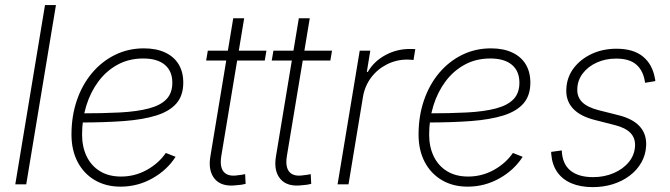

<svg xmlns="http://www.w3.org/2000/svg" viewBox="-20 -748 2720 779"><path d="M207 -727.5 86.4 0H42L162.6 -727.5Z M469.2 9.3Q409.7 9.3 364.7 -17.1Q319.8 -43.5 294.9 -91.1Q270 -138.7 270 -202.1Q270 -276.9 291.7 -340.6Q313.5 -404.3 353.3 -451.7Q393.1 -499 446.8 -525.4Q500.5 -551.8 564 -551.8Q614.3 -551.8 650.1 -534.9Q686 -518.1 704.8 -487.1Q723.6 -456.1 723.6 -412.6Q723.6 -360.4 695.8 -328.4Q668 -296.4 614.3 -279.5Q560.5 -262.7 482.2 -256.8Q403.8 -251 303.2 -251L307.1 -288.1Q397.5 -288.1 466.8 -291.7Q536.1 -295.4 583.5 -307.9Q630.9 -320.3 655 -345.2Q679.2 -370.1 679.2 -412.6Q679.2 -459.5 648.7 -485.1Q618.2 -510.7 561 -510.7Q503.4 -510.7 457.5 -485.8Q411.6 -460.9 379.4 -417.7Q347.2 -374.5 330.1 -319.1Q313 -263.7 313 -202.1Q313 -152.3 331.5 -113.8Q350.1 -75.2 385.5 -53.5Q420.9 -31.7 471.2 -31.7Q526.9 -31.7 575.2 -58.3Q623.5 -85 652.8 -127.4L692.4 -111.8Q658.2 -58.1 598.4 -24.4Q538.6 9.3 469.2 9.3Z M1061 -542.5 1054.2 -502.4H816.4L823.2 -542.5ZM926.3 -673.8H970.7L877.9 -115.2Q870.6 -70.3 888.2 -50.3Q905.8 -30.3 946.3 -37.1Q952.1 -37.6 960 -38.8Q967.8 -40 974.6 -41.5L976.6 -2Q968.8 0 959.5 1.5Q950.2 2.9 940.4 3.4Q879.9 11.2 851.8 -21.5Q823.7 -54.2 833.5 -113.3Z M1327.1 -542.5 1320.3 -502.4H1082.5L1089.4 -542.5ZM1192.4 -673.8H1236.8L1144 -115.2Q1136.7 -70.3 1154.3 -50.3Q1171.9 -30.3 1212.4 -37.1Q1218.3 -37.6 1226.1 -38.8Q1233.9 -40 1240.7 -41.5L1242.7 -2Q1234.9 0 1225.6 1.5Q1216.3 2.9 1206.5 3.4Q1146 11.2 1117.9 -21.5Q1089.8 -54.2 1099.6 -113.3Z M1349.6 0 1439.5 -542.5H1482.4L1468.3 -456.1H1472.2Q1496.6 -498.5 1542.7 -523.9Q1588.9 -549.3 1642.6 -549.3Q1648.9 -549.3 1654.3 -549.1Q1659.7 -548.8 1665 -548.8L1657.7 -504.4Q1654.3 -504.9 1647.7 -505.6Q1641.1 -506.3 1632.8 -506.3Q1588.4 -506.3 1549.8 -486.8Q1511.2 -467.3 1485.6 -433.1Q1460 -398.9 1452.6 -354.5L1394 0Z M1877.4 9.3Q1817.9 9.3 1772.9 -17.1Q1728 -43.5 1703.1 -91.1Q1678.2 -138.7 1678.2 -202.1Q1678.2 -276.9 1700 -340.6Q1721.7 -404.3 1761.5 -451.7Q1801.3 -499 1855 -525.4Q1908.7 -551.8 1972.2 -551.8Q2022.5 -551.8 2058.3 -534.9Q2094.2 -518.1 2113 -487.1Q2131.8 -456.1 2131.8 -412.6Q2131.8 -360.4 2104 -328.4Q2076.2 -296.4 2022.5 -279.5Q1968.8 -262.7 1890.4 -256.8Q1812 -251 1711.4 -251L1715.3 -288.1Q1805.7 -288.1 1875 -291.7Q1944.3 -295.4 1991.7 -307.9Q2039.1 -320.3 2063.2 -345.2Q2087.4 -370.1 2087.4 -412.6Q2087.4 -459.5 2056.9 -485.1Q2026.4 -510.7 1969.2 -510.7Q1911.6 -510.7 1865.7 -485.8Q1819.8 -460.9 1787.6 -417.7Q1755.4 -374.5 1738.3 -319.1Q1721.2 -263.7 1721.2 -202.1Q1721.2 -152.3 1739.7 -113.8Q1758.3 -75.2 1793.7 -53.5Q1829.1 -31.7 1879.4 -31.7Q1935.1 -31.7 1983.4 -58.3Q2031.7 -85 2061 -127.4L2100.6 -111.8Q2066.4 -58.1 2006.6 -24.4Q1946.8 9.3 1877.4 9.3Z M2385.3 11.2Q2335 11.2 2298.3 -4.4Q2261.7 -20 2241 -49.8Q2220.2 -79.6 2216.8 -121.1Q2216.3 -125.5 2216.3 -126.5Q2216.3 -127.4 2216.3 -131.8L2259.3 -137.7Q2261.2 -83.5 2293.9 -56.4Q2326.7 -29.3 2386.2 -29.3Q2432.1 -29.3 2470.5 -45.9Q2508.8 -62.5 2532 -91.3Q2555.2 -120.1 2556.6 -157.2Q2557.6 -188.5 2537.6 -209Q2517.6 -229.5 2475.6 -240.2L2391.6 -261.7Q2332.5 -276.9 2303.7 -308.8Q2274.9 -340.8 2277.8 -388.2Q2280.3 -436 2308.3 -472.4Q2336.4 -508.8 2381.3 -529.5Q2426.3 -550.3 2481 -550.3Q2549.8 -550.3 2588.6 -518.6Q2627.4 -486.8 2637.2 -429.7Q2638.2 -426.3 2638.4 -424.6Q2638.7 -422.9 2638.7 -418.9L2597.2 -412.1Q2591.3 -459 2563.2 -484.6Q2535.2 -510.3 2480 -510.3Q2436.5 -510.3 2401.1 -494.1Q2365.7 -478 2344.5 -450.2Q2323.2 -422.4 2322.3 -387.2Q2320.8 -355 2342 -333.7Q2363.3 -312.5 2409.2 -300.8L2490.7 -280.3Q2548.3 -265.6 2576.2 -234.4Q2604 -203.1 2601.6 -156.2Q2599.6 -119.1 2582 -88.4Q2564.5 -57.6 2534.7 -35.2Q2504.9 -12.7 2466.6 -0.7Q2428.2 11.2 2385.3 11.2Z"/></svg>

Font: Inter 16pt ExtraLight
Style: Italic
Weight: 250
Italic angle: -9.3988°
Version: Version 4.001;git-66647c0bb